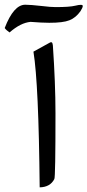

<svg xmlns="http://www.w3.org/2000/svg" viewBox="-89 -803 375 825"><path d="M54.7 -581.1C69.8 -488.8 78.6 -294.4 81.5 2C111.8 1.5 132.8 -10.7 144.5 -33.7C147.9 -40 149.4 -134.3 149.4 -315.9C149.4 -402.8 145.5 -500 138.2 -607.4C136.7 -620.6 133.8 -621.6 130.4 -621.6C128.9 -621.6 127 -621.1 124.5 -619.6ZM19.5 -782.7C-13.7 -782.7 -43 -749.5 -68.8 -682.6C-64.5 -676.3 -57.1 -669.9 -47.9 -663.6C-16.1 -691.4 13.7 -706.5 42.5 -709C74.7 -706.5 101.6 -705.1 122.6 -705.1C162.1 -705.1 190.9 -708.5 209 -715.8C227.1 -722.7 243.2 -735.8 256.8 -754.9C263.2 -765.1 266.6 -772.5 266.6 -776.9C266.6 -780.3 265.1 -782.2 257.8 -782.2C252.4 -782.2 245.1 -781.2 235.8 -778.8C218.3 -774.4 189.9 -772.5 150.4 -772.5C136.2 -772.5 116.2 -773.9 89.4 -777.3C57.6 -780.8 34.7 -782.7 19.5 -782.7Z"/></svg>

Font: Sahel
Style: Regular
Weight: 400
Foundry: Saber Rastikerdar (saber.rastikerdar@gmail.com)
Version: Version 3.4.0